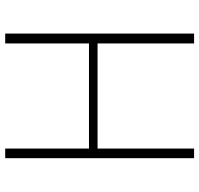

<svg xmlns="http://www.w3.org/2000/svg" viewBox="-34 -732 766 738"><g transform="rotate(-90 349.0 -363.0)"><path d="M110 0H147V-371H551V0H589V-726H551V-404H147V-726H110Z"/></g></svg>

Font: Source Han Sans JP VF
Style: Regular
Weight: 250
Designer: Ryoko NISHIZUKA 西塚涼子 (kana, bopomofo & ideographs); Paul D. Hunt (Latin, Greek & Cyrillic); Sandoll Communications 산돌커뮤니
Foundry: Adobe
Version: Version 2.004;hotconv 1.0.118;makeotfexe 2.5.65603